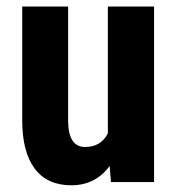

<svg xmlns="http://www.w3.org/2000/svg" viewBox="-20 -548 532 578"><path d="M310.1 -48.3Q267.1 9.8 194.8 9.8Q122.1 9.8 84.5 -40.3Q46.9 -90.3 46.9 -186V-528.3H185.1V-182.6Q186 -105.5 236.3 -105.5Q283.7 -105.5 304.7 -146.5V-528.3H443.8V0H314Z"/></svg>

Font: TypoPRO Roboto
Style: Bold
Weight: 700
Designer: Google
Version: Version 2.136; 2016